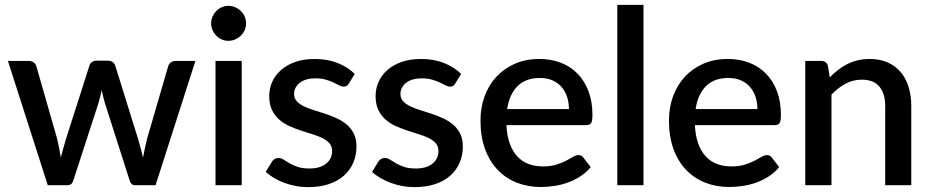

<svg xmlns="http://www.w3.org/2000/svg" viewBox="-20 -760 3820 788"><path d="M782 -510 618.5 0H533Q518 0 512 -19.5L410.5 -337Q406.5 -350.5 403.2 -364Q400 -377.5 397.5 -390.5Q392 -363.5 384 -336.5L281 -19.5Q275.5 0 257.5 0H176L12.5 -510H97.5Q110 -510 118.2 -503.8Q126.5 -497.5 129 -489L214 -192Q219 -171.5 222.8 -152.2Q226.5 -133 229.5 -114Q234.5 -133 240 -152.2Q245.5 -171.5 251.5 -192L347 -490.5Q349.5 -499.5 357.2 -505.2Q365 -511 376 -511H423Q434.5 -511 442.5 -505.2Q450.5 -499.5 453 -490.5L546 -192Q552 -171.5 557.2 -152Q562.5 -132.5 567 -113Q570.5 -132 574.5 -151.5Q578.5 -171 584 -192L670.5 -489Q673.5 -498 681.5 -504Q689.5 -510 701 -510Z M972 -510V0H864.5V-510ZM990 -664Q990 -649.5 984.2 -636.5Q978.5 -623.5 968.5 -613.8Q958.5 -604 945.2 -598.2Q932 -592.5 917 -592.5Q902.5 -592.5 889.8 -598.2Q877 -604 867.5 -613.8Q858 -623.5 852.2 -636.5Q846.5 -649.5 846.5 -664Q846.5 -679 852.2 -692Q858 -705 867.5 -714.8Q877 -724.5 889.8 -730.2Q902.5 -736 917 -736Q932 -736 945.2 -730.2Q958.5 -724.5 968.5 -714.8Q978.5 -705 984.2 -692Q990 -679 990 -664Z M1412 -417.5Q1408 -410.5 1403 -407.5Q1398 -404.5 1390.5 -404.5Q1382 -404.5 1372 -409.8Q1362 -415 1348.5 -421.5Q1335 -428 1316.8 -433.2Q1298.5 -438.5 1274 -438.5Q1254 -438.5 1237.8 -433.8Q1221.5 -429 1210.2 -420.2Q1199 -411.5 1193 -399.8Q1187 -388 1187 -374.5Q1187 -356.5 1198 -344.5Q1209 -332.5 1227 -323.8Q1245 -315 1268 -308Q1291 -301 1315 -293Q1339 -285 1362 -274.5Q1385 -264 1403 -248.8Q1421 -233.5 1432 -211.8Q1443 -190 1443 -159Q1443 -123 1430 -92.5Q1417 -62 1392 -39.5Q1367 -17 1329.8 -4.5Q1292.5 8 1244.5 8Q1218 8 1193.2 3.2Q1168.5 -1.5 1146.2 -9.8Q1124 -18 1104.8 -29.5Q1085.5 -41 1070.5 -54.5L1095.5 -95.5Q1100 -103 1106.8 -107.2Q1113.5 -111.5 1123.5 -111.5Q1134 -111.5 1144.2 -104.8Q1154.5 -98 1168.2 -90Q1182 -82 1201.5 -75.2Q1221 -68.5 1250 -68.5Q1274 -68.5 1291.5 -74.2Q1309 -80 1320.5 -90Q1332 -100 1337.5 -112.8Q1343 -125.5 1343 -140Q1343 -159.5 1332 -172Q1321 -184.5 1302.8 -193.5Q1284.5 -202.5 1261.2 -209.5Q1238 -216.5 1214 -224.5Q1190 -232.5 1166.8 -243Q1143.5 -253.5 1125.2 -269.8Q1107 -286 1096 -309.2Q1085 -332.5 1085 -366Q1085 -396.5 1097.2 -424Q1109.5 -451.5 1133.2 -472.5Q1157 -493.5 1191.8 -505.8Q1226.5 -518 1272 -518Q1323.5 -518 1365.5 -501.5Q1407.5 -485 1436 -456.5Z M1848.5 -417.5Q1844.5 -410.5 1839.5 -407.5Q1834.5 -404.5 1827 -404.5Q1818.5 -404.5 1808.5 -409.8Q1798.5 -415 1785 -421.5Q1771.5 -428 1753.2 -433.2Q1735 -438.5 1710.5 -438.5Q1690.5 -438.5 1674.2 -433.8Q1658 -429 1646.8 -420.2Q1635.5 -411.5 1629.5 -399.8Q1623.5 -388 1623.5 -374.5Q1623.5 -356.5 1634.5 -344.5Q1645.5 -332.5 1663.5 -323.8Q1681.5 -315 1704.5 -308Q1727.5 -301 1751.5 -293Q1775.5 -285 1798.5 -274.5Q1821.5 -264 1839.5 -248.8Q1857.5 -233.5 1868.5 -211.8Q1879.5 -190 1879.5 -159Q1879.5 -123 1866.5 -92.5Q1853.5 -62 1828.5 -39.5Q1803.5 -17 1766.2 -4.5Q1729 8 1681 8Q1654.5 8 1629.8 3.2Q1605 -1.5 1582.8 -9.8Q1560.5 -18 1541.2 -29.5Q1522 -41 1507 -54.5L1532 -95.5Q1536.5 -103 1543.2 -107.2Q1550 -111.5 1560 -111.5Q1570.5 -111.5 1580.8 -104.8Q1591 -98 1604.8 -90Q1618.5 -82 1638 -75.2Q1657.5 -68.5 1686.5 -68.5Q1710.5 -68.5 1728 -74.2Q1745.5 -80 1757 -90Q1768.5 -100 1774 -112.8Q1779.5 -125.5 1779.5 -140Q1779.5 -159.5 1768.5 -172Q1757.5 -184.5 1739.2 -193.5Q1721 -202.5 1697.8 -209.5Q1674.5 -216.5 1650.5 -224.5Q1626.5 -232.5 1603.2 -243Q1580 -253.5 1561.8 -269.8Q1543.5 -286 1532.5 -309.2Q1521.5 -332.5 1521.5 -366Q1521.5 -396.5 1533.8 -424Q1546 -451.5 1569.8 -472.5Q1593.5 -493.5 1628.2 -505.8Q1663 -518 1708.5 -518Q1760 -518 1802 -501.5Q1844 -485 1872.5 -456.5Z M2315 -312.5Q2315 -339.5 2307.2 -362.8Q2299.5 -386 2284.5 -403.2Q2269.5 -420.5 2247.2 -430.2Q2225 -440 2196 -440Q2137.5 -440 2104 -406.5Q2070.5 -373 2061.5 -312.5ZM2058.5 -246.5Q2060.5 -203 2072 -171.2Q2083.5 -139.5 2102.8 -118.5Q2122 -97.5 2148.8 -87.2Q2175.5 -77 2208.5 -77Q2240 -77 2263 -84.2Q2286 -91.5 2303 -100.2Q2320 -109 2332 -116.2Q2344 -123.5 2354 -123.5Q2367 -123.5 2374 -113.5L2404.5 -74Q2385.5 -51.5 2361.5 -36Q2337.5 -20.5 2310.5 -10.8Q2283.5 -1 2255 3.2Q2226.5 7.5 2199.5 7.5Q2146.5 7.5 2101.2 -10.2Q2056 -28 2022.8 -62.5Q1989.5 -97 1970.8 -148Q1952 -199 1952 -265.5Q1952 -318.5 1968.8 -364.5Q1985.5 -410.5 2016.8 -444.5Q2048 -478.5 2092.8 -498.2Q2137.5 -518 2194 -518Q2241 -518 2281 -502.8Q2321 -487.5 2350 -458Q2379 -428.5 2395.2 -385.8Q2411.5 -343 2411.5 -288.5Q2411.5 -263.5 2406 -255Q2400.5 -246.5 2386 -246.5Z M2621 -740V0H2513.5V-740Z M3088.5 -312.5Q3088.5 -339.5 3080.8 -362.8Q3073 -386 3058 -403.2Q3043 -420.5 3020.8 -430.2Q2998.5 -440 2969.5 -440Q2911 -440 2877.5 -406.5Q2844 -373 2835 -312.5ZM2832 -246.5Q2834 -203 2845.5 -171.2Q2857 -139.5 2876.2 -118.5Q2895.5 -97.5 2922.2 -87.2Q2949 -77 2982 -77Q3013.5 -77 3036.5 -84.2Q3059.5 -91.5 3076.5 -100.2Q3093.5 -109 3105.5 -116.2Q3117.5 -123.5 3127.5 -123.5Q3140.5 -123.5 3147.5 -113.5L3178 -74Q3159 -51.5 3135 -36Q3111 -20.5 3084 -10.8Q3057 -1 3028.5 3.2Q3000 7.5 2973 7.5Q2920 7.5 2874.8 -10.2Q2829.5 -28 2796.2 -62.5Q2763 -97 2744.2 -148Q2725.5 -199 2725.5 -265.5Q2725.5 -318.5 2742.2 -364.5Q2759 -410.5 2790.2 -444.5Q2821.5 -478.5 2866.2 -498.2Q2911 -518 2967.5 -518Q3014.5 -518 3054.5 -502.8Q3094.5 -487.5 3123.5 -458Q3152.5 -428.5 3168.8 -385.8Q3185 -343 3185 -288.5Q3185 -263.5 3179.5 -255Q3174 -246.5 3159.5 -246.5Z M3385.5 -442.5Q3402 -459.5 3419.8 -473.2Q3437.5 -487 3457.5 -497Q3477.5 -507 3500 -512.5Q3522.5 -518 3549 -518Q3591 -518 3622.8 -504Q3654.5 -490 3676.2 -464.5Q3698 -439 3709 -403.2Q3720 -367.5 3720 -324.5V0H3613V-324.5Q3613 -376 3589.2 -404.5Q3565.5 -433 3517 -433Q3481 -433 3450.2 -416.5Q3419.5 -400 3392.5 -371.5V0H3285V-510H3350Q3372 -510 3378 -489.5Z"/></svg>

Font: TypoPRO Lato
Style: Regular
Weight: 600
Designer: Lukasz Dziedzic with Adam Twardoch and Botio Nikoltchev
Foundry: tyPoland Lukasz Dziedzic
Version: Version 2.010; 2014-09-01; http://www.latofonts.com/